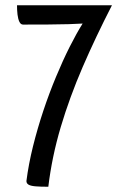

<svg xmlns="http://www.w3.org/2000/svg" viewBox="-20 -620 458 728"><path d="M163.2 88.1Q132.7 88.1 114.4 86.5Q96.1 84.9 88.2 80.1Q80.2 75.4 80.2 66.3Q88.3 2.7 105.1 -65.1Q122 -132.9 144.3 -200Q166.7 -267.1 192.4 -328.7Q218 -390.3 244.1 -442.2Q270.2 -494 293.3 -530.7Q274.6 -529.4 241.3 -528.4Q208 -527.4 163.7 -527.1Q119.3 -526.8 67.4 -526.8Q58.6 -526.8 53.5 -537.4Q48.4 -548 46.4 -564.8Q44.5 -581.6 44.5 -600H404.5Q343.3 -481 293.5 -366Q243.8 -250.9 210.3 -138.2Q176.8 -25.4 163.2 88.1Z"/></svg>

Font: Yanone Kaffeesatz ExtraLight
Style: Regular
Weight: 200
Designer: Yanone (Cyrillic: Daniel Pouzeot, Huerta Tipografica, and Cyreal)
Foundry: Yanone
Version: Version 2.003